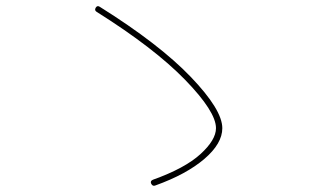

<svg xmlns="http://www.w3.org/2000/svg" viewBox="-20 -675 1040 622"><path d="M293 -636.7Q285.2 -641.6 290 -649.9Q294.9 -658.2 302.7 -653.3Q496.1 -532.2 598.1 -425.8Q700.2 -319.3 700.2 -259.8Q700.2 -210 642.1 -160.2Q584 -110.4 483.4 -74.2Q474.6 -70.3 469.7 -80.1Q465.8 -88.9 475.6 -92.8Q579.1 -129.9 629.4 -175.8Q679.7 -221.7 679.7 -259.8Q679.7 -313.5 579.6 -416.5Q479.5 -519.5 293 -636.7Z"/></svg>

Font: Rounded-L Mgen+ 2m thin
Style: Regular
Weight: 100
Designer: [Source Han Sans]
Ryoko NISHIZUKA  (kana & ideographs); Paul D. Hunt (Latin, Greek & Cyrillic); Wenlong ZHANG  (bopomofo
Version: Version 1.059.20150602